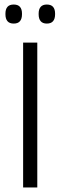

<svg xmlns="http://www.w3.org/2000/svg" viewBox="-20 -827 266 847"><path d="M144.5 0H82V-639H144.5ZM40.5 -723Q22 -723 13 -733.5Q4 -744 4 -764V-767Q4 -786.5 13 -796.8Q22 -807 40.5 -807Q59 -807 68 -796.8Q77 -786.5 77 -767V-764Q77 -744 68 -733.5Q59 -723 40.5 -723ZM186.5 -723Q168.5 -723 159.5 -733.5Q150.5 -744 150.5 -764V-767Q150.5 -786.5 159.5 -796.8Q168.5 -807 186.5 -807Q205 -807 214 -796.8Q223 -786.5 223 -767V-764Q223 -744 214 -733.5Q205 -723 186.5 -723Z"/></svg>

Font: Anek Tamil Light
Style: Regular
Weight: 300
Designer: Aadarsh Rajan (Tamil), Yesha Goshar (Latin)
Foundry: Ek Type
Version: Version 1.003